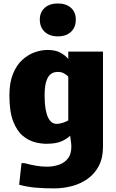

<svg xmlns="http://www.w3.org/2000/svg" viewBox="-20 -823 661 1097"><path d="M288.6 253.4Q234.9 253.4 185.3 249.3Q135.7 245.1 89.4 232.4L103 108.9H118.2Q152.8 118.2 185.3 123.8Q217.8 129.4 246.1 129.4Q285.6 129.4 317.9 117.9Q350.1 106.4 368.9 81.3Q387.7 56.2 387.7 14.6Q387.7 8.3 386.7 -2.9Q385.7 -14.2 380.9 -47.9Q364.7 -30.8 332.5 -16.1Q300.3 -1.5 243.7 -1.5Q215.3 -1.5 179.4 -10.5Q143.6 -19.5 110.1 -47.1Q76.7 -74.7 55.2 -130.1Q33.7 -185.5 33.7 -277.8Q33.7 -351.1 54.2 -401.1Q74.7 -451.2 107.7 -481.2Q140.6 -511.2 178.7 -524.4Q216.8 -537.6 251.5 -537.6Q296.9 -537.6 325.2 -522Q353.5 -506.3 370.1 -486.3V-528.3H568.4V15.6Q568.4 79.6 544.7 124.8Q521 169.9 481 198.5Q440.9 227.1 391.1 240.2Q341.3 253.4 288.6 253.4ZM303.2 -115.2Q311.5 -115.2 320.8 -116.9Q330.1 -118.7 338.9 -121.3Q347.7 -124 355.7 -127.7Q363.8 -131.3 370.1 -135.3V-385.3Q363.8 -391.1 357.7 -396Q351.6 -400.9 344.5 -404.5Q337.4 -408.2 328.9 -410.2Q320.3 -412.1 308.6 -412.1Q300.8 -412.1 288.6 -409.2Q276.4 -406.2 263.9 -394Q251.5 -381.8 243.2 -354.2Q234.9 -326.7 234.9 -276.9Q234.9 -231.9 240.2 -200.9Q245.6 -169.9 254.9 -151.1Q264.2 -132.3 276.6 -123.8Q289.1 -115.2 303.2 -115.2ZM310.5 -615.2Q263.7 -615.2 235.6 -641.1Q207.5 -667 207.5 -711.4Q207.5 -753.4 235.6 -778.3Q263.7 -803.2 310.5 -803.2Q357.9 -803.2 385.5 -778.3Q413.1 -753.4 413.1 -711.4Q413.1 -667 385.5 -641.1Q357.9 -615.2 310.5 -615.2Z"/></svg>

Font: Comme Black
Style: Regular
Weight: 900
Version: Version 1.000;gftools[0.9.27]